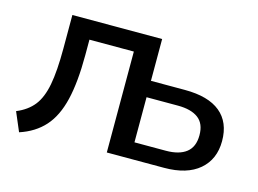

<svg xmlns="http://www.w3.org/2000/svg" viewBox="-76 -636 1051 781"><g transform="rotate(15 449.5 -245.5)"><path d="M55 13 21 -67Q67 -86 93 -119Q119 -152 130 -210Q141 -268 141 -363V-504H519V-328H662Q761 -328 811.5 -286.5Q862 -245 862 -166Q862 -89 810 -44.5Q758 0 662 0H421V-425H234V-360Q234 -246 216 -171Q198 -96 158.5 -52Q119 -8 55 13ZM519 -69H651Q707 -69 737 -92.5Q767 -116 767 -165Q767 -214 737 -236.5Q707 -259 651 -259H519Z"/></g></svg>

Font: Mulish SemiBold
Style: Regular
Weight: 600
Designer: Vernon Adams
Foundry: Vernon Adams
Version: Version 3.603; ttfautohint (v1.8.3)